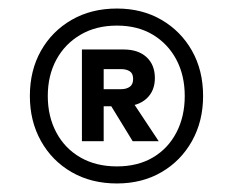

<svg xmlns="http://www.w3.org/2000/svg" viewBox="-20 -732 546 450"><path d="M254 -302Q194 -302 148 -328.5Q102 -355 76 -401.5Q50 -448 50 -507Q50 -567 76 -613Q102 -659 148 -685.5Q194 -712 254 -712Q313 -712 358.5 -685.5Q404 -659 430 -613Q456 -567 456 -507Q456 -448 430 -401.5Q404 -355 358.5 -328.5Q313 -302 254 -302ZM291 -401 231 -499H287L352 -401ZM254 -342Q303 -342 338.5 -363Q374 -384 393.5 -421.5Q413 -459 413 -507Q413 -555 393.5 -592Q374 -629 338.5 -650.5Q303 -672 254 -672Q205 -672 168.5 -650.5Q132 -629 112 -592Q92 -555 92 -507Q92 -459 112 -421.5Q132 -384 168.5 -363Q205 -342 254 -342ZM172 -401V-616H270Q304 -616 323.5 -598Q343 -580 343 -549Q343 -519 323.5 -501Q304 -483 270 -483H223V-401ZM223 -523H264Q276 -523 284 -528.5Q292 -534 292 -547Q292 -560 284 -565Q276 -570 264 -570H223Z"/></svg>

Font: DM Sans 24pt Medium
Style: Regular
Weight: 500
Designer: Colophon Foundry, Jonny Pinhorn
Foundry: Colophon Foundry
Version: Version 4.004;gftools[0.9.30]